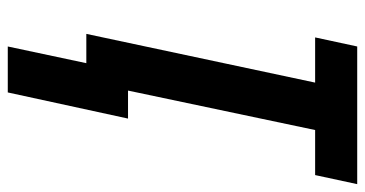

<svg xmlns="http://www.w3.org/2000/svg" viewBox="-248 -506 961 506"><g transform="rotate(90 233.0 -253.5)"><path d="M103 207 147 0H69.8L198.2 -603H79.1L103 -713.9H465.8L441.9 -603H323.2L219.2 -109.9H293L224.1 207Z"/></g></svg>

Font: Open Sans Condensed
Style: Italic
Weight: 400
Width: 3
Italic angle: -12°
Designer: Monotype Design Team
Foundry: Monotype Imaging Inc.
Version: Version 3.000